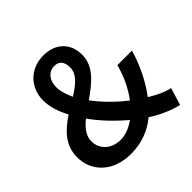

<svg xmlns="http://www.w3.org/2000/svg" viewBox="-174 -821 988 988"><g transform="rotate(-45 319.5 -327.0)"><path d="M28 -172C28 -69 107 12 237 12C317 12 382 -15 434 -58C488 -23 543 0 593 12L622 -82C587 -89 547 -108 504 -134C555 -202 592 -279 616 -361H510C492 -293 463 -235 427 -187C371 -230 318 -283 278 -337C349 -387 420 -441 420 -527C420 -610 365 -666 276 -666C176 -666 111 -593 111 -503C111 -458 126 -409 153 -359C87 -315 28 -262 28 -172ZM138 -179C138 -219 164 -251 201 -281C243 -222 298 -165 356 -116C323 -92 287 -77 251 -77C186 -77 138 -118 138 -179ZM207 -504C207 -554 236 -588 277 -588C315 -588 330 -561 330 -526C330 -475 287 -442 233 -408C217 -442 207 -474 207 -504Z"/></g></svg>

Font: DAIFUKU Sans Semibold
Style: Regular
Weight: 600
Designer: Original font ‘Source Sans 3’ : Paul D. Hunt
Foundry: Daifuku
Version: Version 1.000